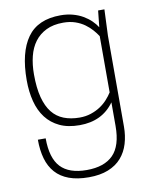

<svg xmlns="http://www.w3.org/2000/svg" viewBox="-84 -601 687 871"><g transform="rotate(-10 259.5 -165.0)"><path d="M255 208Q202 208 164 194Q126 180 102 153Q78 126 67 87.5Q56 49 56 0H92Q92 91 131 132.5Q170 174 251 174Q332 174 373 132.5Q414 91 414 0V-109Q359 -32 255 -32Q201 -32 163 -50Q125 -68 100.5 -100Q76 -132 64.5 -176.5Q53 -221 53 -274Q53 -402 101.5 -470Q150 -538 255 -538Q285 -538 311 -531Q337 -524 357.5 -512Q378 -500 393.5 -485Q409 -470 419 -454L427 -530H456L451 -410V-400V9Q451 51 440 87.5Q429 124 405.5 151Q382 178 344.5 193Q307 208 255 208ZM261 -66Q289 -66 313 -74Q337 -82 356 -94.5Q375 -107 389.5 -123Q404 -139 414 -155V-414Q405 -428 391.5 -443.5Q378 -459 359.5 -472.5Q341 -486 316.5 -494.5Q292 -503 261 -503Q215 -503 182.5 -487Q150 -471 129.5 -443.5Q109 -416 99.5 -378Q90 -340 90 -295Q90 -232 101.5 -188.5Q113 -145 134.5 -118Q156 -91 188 -78.5Q220 -66 261 -66Z"/></g></svg>

Font: Tanohe Sans ExtraLight
Style: Regular
Weight: 250
Designer: Village Type and Design LLC & Cristiano Sobral
Foundry: Cooper Hewitt Smithsonian Design Museum
Version: Version 1.00;September 29, 2021;FontCreator 13.0.0.2655 64-b